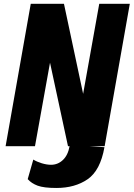

<svg xmlns="http://www.w3.org/2000/svg" viewBox="-20 -744 680 977"><path d="M136.5 -724.5H305.5L403 -266.5L485 -724.5H640.5L512.5 0H435.5L511.5 5Q490.5 123.5 426 168Q361.5 212.5 267 212.5Q203 212.5 171.5 200.8Q140 189 121 167.5L149.5 68Q167 79 192.5 86.8Q218 94.5 239.5 94.5Q274.5 94.5 300.2 70Q326 45.5 334 0H326L234.5 -425L158 0H8.5Z"/></svg>

Font: JuliaMono ExtraBold
Style: Italic
Weight: 800
Italic angle: -9°
Monospace: yes
Designer: cormullion
Foundry: corm
Version: Version 0.057; ttfautohint (v1.8.4)